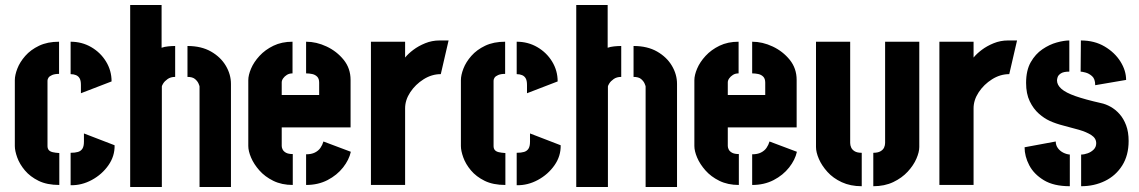

<svg xmlns="http://www.w3.org/2000/svg" viewBox="-20 -736 4531 764"><path d="M216 0Q167 0 133.5 -16.5Q100 -33 79 -58Q58 -83 48.5 -109.5Q39 -136 39 -155V-417Q39 -437 49 -463Q59 -489 80.5 -513.5Q102 -538 135.5 -554Q169 -570 215 -570V-442Q198 -442 187.5 -437.5Q177 -433 173 -427Q169 -421 169 -415V-155Q169 -145 174 -139Q179 -133 189.5 -130.5Q200 -128 216 -127ZM261 1V-128Q279 -128 290.5 -131.5Q302 -135 308 -144.5Q314 -154 314 -172V-205L436 -158Q437 -115 411.5 -78.5Q386 -42 345.5 -20Q305 2 261 1ZM302 -365V-398Q302 -415 297 -424Q292 -433 282.5 -437Q273 -441 261 -441V-570Q306 -570 343 -548.5Q380 -527 402 -491Q424 -455 424 -412Z M498 8V-716H623V-546Q634 -550 649 -551.5Q664 -553 677 -553V-430Q659 -430 647 -421.5Q635 -413 629.5 -404Q624 -395 624 -392V8ZM774 8V-392Q774 -394 770 -403.5Q766 -413 756 -421.5Q746 -430 726 -430V-553Q781 -553 819.5 -531Q858 -509 878.5 -474.5Q899 -440 899 -402V8Z M1145 0Q1101 0 1067.5 -16.5Q1034 -33 1012 -58Q990 -83 979 -109Q968 -135 968 -155V-417Q968 -437 979 -463Q990 -489 1012.5 -513.5Q1035 -538 1068 -554Q1101 -570 1144 -570V-444Q1131 -444 1121.5 -438Q1112 -432 1106.5 -424Q1101 -416 1101 -408V-358H1250V-407Q1250 -423 1242 -431Q1234 -439 1222 -441.5Q1210 -444 1198 -444V-570Q1239 -570 1279.5 -551Q1320 -532 1347.5 -498Q1375 -464 1375 -418V-229H1101V-155Q1101 -148 1105 -140.5Q1109 -133 1118.5 -128Q1128 -123 1145 -123ZM1198 0V-122Q1219 -122 1233 -129Q1247 -136 1255 -147.5Q1263 -159 1267 -173L1376 -132Q1369 -100 1345 -69.5Q1321 -39 1283.5 -19.5Q1246 0 1198 0Z M1456 0V-570H1592V-507Q1604 -522 1624.5 -537.5Q1645 -553 1672 -564Q1699 -575 1729 -575Q1738 -575 1747 -575Q1756 -575 1765 -575L1734 -441Q1698 -441 1665.5 -420.5Q1633 -400 1612.5 -369Q1592 -338 1592 -305V0Z M1991 0Q1942 0 1908.5 -16.5Q1875 -33 1854 -58Q1833 -83 1823.5 -109.5Q1814 -136 1814 -155V-417Q1814 -437 1824 -463Q1834 -489 1855.5 -513.5Q1877 -538 1910.5 -554Q1944 -570 1990 -570V-442Q1973 -442 1962.5 -437.5Q1952 -433 1948 -427Q1944 -421 1944 -415V-155Q1944 -145 1949 -139Q1954 -133 1964.5 -130.5Q1975 -128 1991 -127ZM2036 1V-128Q2054 -128 2065.5 -131.5Q2077 -135 2083 -144.5Q2089 -154 2089 -172V-205L2211 -158Q2212 -115 2186.5 -78.5Q2161 -42 2120.5 -20Q2080 2 2036 1ZM2077 -365V-398Q2077 -415 2072 -424Q2067 -433 2057.5 -437Q2048 -441 2036 -441V-570Q2081 -570 2118 -548.5Q2155 -527 2177 -491Q2199 -455 2199 -412Z M2273 8V-716H2398V-546Q2409 -550 2424 -551.5Q2439 -553 2452 -553V-430Q2434 -430 2422 -421.5Q2410 -413 2404.5 -404Q2399 -395 2399 -392V8ZM2549 8V-392Q2549 -394 2545 -403.5Q2541 -413 2531 -421.5Q2521 -430 2501 -430V-553Q2556 -553 2594.5 -531Q2633 -509 2653.5 -474.5Q2674 -440 2674 -402V8Z M2920 0Q2876 0 2842.5 -16.5Q2809 -33 2787 -58Q2765 -83 2754 -109Q2743 -135 2743 -155V-417Q2743 -437 2754 -463Q2765 -489 2787.5 -513.5Q2810 -538 2843 -554Q2876 -570 2919 -570V-444Q2906 -444 2896.5 -438Q2887 -432 2881.5 -424Q2876 -416 2876 -408V-358H3025V-407Q3025 -423 3017 -431Q3009 -439 2997 -441.5Q2985 -444 2973 -444V-570Q3014 -570 3054.5 -551Q3095 -532 3122.5 -498Q3150 -464 3150 -418V-229H2876V-155Q2876 -148 2880 -140.5Q2884 -133 2893.5 -128Q2903 -123 2920 -123ZM2973 0V-122Q2994 -122 3008 -129Q3022 -136 3030 -147.5Q3038 -159 3042 -173L3151 -132Q3144 -100 3120 -69.5Q3096 -39 3058.5 -19.5Q3021 0 2973 0Z M3455 5V-128Q3473 -128 3483.5 -134Q3494 -140 3498 -149Q3502 -158 3502 -167V-570H3638V-151Q3638 -131 3626.5 -104.5Q3615 -78 3592 -53Q3569 -28 3534.5 -11.5Q3500 5 3455 5ZM3409 5Q3364 5 3329.5 -11Q3295 -27 3272.5 -52Q3250 -77 3238.5 -103.5Q3227 -130 3227 -151V-570H3363V-167Q3363 -158 3367 -149Q3371 -140 3381 -134Q3391 -128 3409 -128Z M3718 0V-570H3854V-507Q3866 -522 3886.5 -537.5Q3907 -553 3934 -564Q3961 -575 3991 -575Q4000 -575 4009 -575Q4018 -575 4027 -575L3996 -441Q3960 -441 3927.5 -420.5Q3895 -400 3874.5 -369Q3854 -338 3854 -305V0Z M4282 5V-121Q4294 -121 4308 -126Q4322 -131 4332 -141Q4342 -151 4342 -166Q4342 -186 4322.5 -198.5Q4303 -211 4273.5 -219.5Q4244 -228 4212.5 -236Q4181 -244 4157 -255Q4135 -265 4113.5 -284Q4092 -303 4077.5 -333Q4063 -363 4063 -406Q4063 -456 4081.5 -488.5Q4100 -521 4128 -540Q4156 -559 4185 -567Q4214 -575 4235 -575V-451Q4212 -451 4201.5 -444Q4191 -437 4188.5 -429Q4186 -421 4186 -416Q4186 -398 4203.5 -382.5Q4221 -367 4259.5 -353.5Q4298 -340 4360 -326Q4380 -322 4399.5 -311Q4419 -300 4435 -282Q4451 -264 4461 -237.5Q4471 -211 4471 -175Q4471 -118 4445.5 -77.5Q4420 -37 4377 -16Q4334 5 4282 5ZM4237 5Q4173 5 4133.5 -19Q4094 -43 4075.5 -78.5Q4057 -114 4057 -150L4181 -173Q4181 -158 4189.5 -146.5Q4198 -135 4211 -128.5Q4224 -122 4237 -121ZM4338 -397Q4338 -422 4325.5 -433Q4313 -444 4299 -447.5Q4285 -451 4280 -451L4281 -575Q4335 -575 4375.5 -551Q4416 -527 4438.5 -491Q4461 -455 4461 -418Z"/></svg>

Font: Stick No Bills ExtraBold
Style: Regular
Weight: 800
Version: Version 2.000